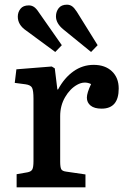

<svg xmlns="http://www.w3.org/2000/svg" viewBox="-20 -800 535 820"><path d="M51 0V-56L97 -64Q113 -67 118 -76.5Q123 -86 123 -112V-378Q123 -413 117 -425Q111 -437 89 -440L43 -446L50 -504L201 -516L214 -508L225 -418H228Q255 -468 294 -495.5Q333 -523 380 -523Q429 -523 458 -495.5Q487 -468 487 -422Q487 -336 414 -336Q383 -336 367 -349Q351 -362 351 -383Q351 -403 369 -441Q340 -455 309.5 -438Q279 -421 258 -385Q237 -349 237 -304V-110Q237 -86 241.5 -77.5Q246 -69 263 -67L345 -55V0ZM369 -578 251 -674Q219 -700 219 -730Q219 -750 230.5 -765Q242 -780 266 -780Q278 -780 287.5 -773.5Q297 -767 308 -750L397 -607ZM216 -578 91 -670Q56 -694 56 -729Q56 -748 67.5 -762.5Q79 -777 103 -777Q115 -777 125 -770.5Q135 -764 146 -747L244 -607Z"/></svg>

Font: Literata 12pt Medium
Style: Regular
Weight: 500
Designer: Latin by Veronika Burian and Jose Scaglione. Greek by Irene Vlachou. Cyrillic by Vera Evstafieva.
Foundry: TypeTogether
Version: Version 3.002